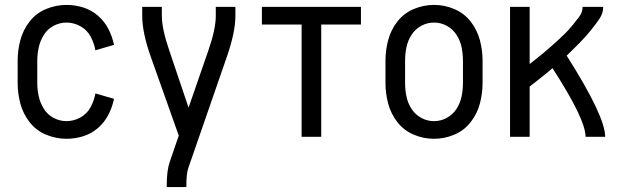

<svg xmlns="http://www.w3.org/2000/svg" viewBox="-20 -558 2540 783"><path d="M251 8Q209 8 168.5 -8.5Q128 -25 101 -59.5Q74 -94 63 -135.5Q52 -177 52 -220V-310Q52 -353 63 -394.5Q74 -436 101 -470.5Q128 -505 168.5 -521.5Q209 -538 251 -538Q286 -538 319.5 -527.5Q353 -517 379.5 -494Q406 -471 422 -440Q438 -409 445 -375L369 -353Q364 -382 349.5 -409Q335 -436 308 -451Q281 -466 251 -466Q224 -466 199 -453Q174 -440 159 -416Q144 -392 138 -365Q132 -338 132 -310V-220Q132 -192 138 -165Q144 -138 159 -114Q174 -90 199 -77Q224 -64 251 -64Q281 -64 308 -79Q335 -94 349.5 -121Q364 -148 369 -177L445 -155Q438 -121 422 -90Q406 -59 379.5 -36Q353 -13 319.5 -2.5Q286 8 251 8Z M660 205V198Q660 138 672 103L709 -5L594 -329Q560 -426 560 -493V-530H640V-493Q640 -441 670 -353L749 -119L830 -353Q860 -439 860 -493V-530H940V-493Q940 -428 906 -329L748 127Q740 149 740 198V205Z M1210 0V-458H1048V-530H1452V-458H1290V0Z M1750 8Q1707 8 1667 -9Q1627 -26 1600.5 -60Q1574 -94 1563 -135.5Q1552 -177 1552 -220V-310Q1552 -353 1563 -394.5Q1574 -436 1600.5 -470Q1627 -504 1667 -521Q1707 -538 1750 -538Q1793 -538 1833 -521Q1873 -504 1899.5 -470Q1926 -436 1937 -394.5Q1948 -353 1948 -310V-220Q1948 -177 1937 -135.5Q1926 -94 1899.5 -60Q1873 -26 1833 -9Q1793 8 1750 8ZM1750 -64Q1778 -64 1802.5 -77.5Q1827 -91 1842 -114.5Q1857 -138 1862.5 -165Q1868 -192 1868 -220V-310Q1868 -338 1862.5 -365Q1857 -392 1842 -415.5Q1827 -439 1802.5 -452.5Q1778 -466 1750 -466Q1722 -466 1697.5 -452.5Q1673 -439 1658 -415.5Q1643 -392 1637.5 -365Q1632 -338 1632 -310V-220Q1632 -192 1637.5 -165Q1643 -138 1658 -114.5Q1673 -91 1697.5 -77.5Q1722 -64 1750 -64Z M2060 0V-530H2140V-297L2154 -308Q2171 -321 2188 -335Q2205 -349 2221.5 -363.5Q2238 -378 2254 -392.5Q2270 -407 2285.5 -422.5Q2301 -438 2314.5 -454.5Q2328 -471 2342 -489.5Q2356 -508 2356 -530H2440Q2440 -504 2425 -482Q2410 -460 2394 -440Q2378 -420 2361 -401.5Q2344 -383 2326 -365.5Q2308 -348 2291 -331Q2448 -84 2448 0H2368Q2368 -72 2233 -280Q2222 -271 2212 -262Q2192 -246 2172 -230Q2156 -217 2140 -205V0Z"/></svg>

Font: Iosevka SS01
Style: Regular
Weight: 400
Monospace: yes
Designer: Belleve Invis
Foundry: Belleve Invis
Version: 2.3.3; ttfautohint (v1.8.3)